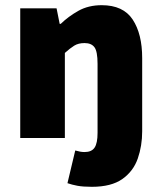

<svg xmlns="http://www.w3.org/2000/svg" viewBox="-20 -532 622 740"><path d="M334 188Q300 188 278.5 184Q257 180 240 174L270 48Q281 51 289 52.5Q297 54 306 54Q333 54 344.5 37Q356 20 356 -20V-286Q356 -334 344 -350Q332 -366 306 -366Q282 -366 266 -356Q250 -346 230 -328V0H58V-500H198L210 -440H214Q244 -469 282.5 -490.5Q321 -512 372 -512Q455 -512 491.5 -456.5Q528 -401 528 -308V-26Q528 30 511 79Q494 128 451.5 158Q409 188 334 188Z"/></svg>

Font: Mada Black
Style: Regular
Weight: 900
Designer: Khaled Hosny
Version: Version 1.5